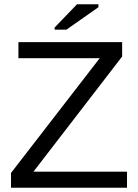

<svg xmlns="http://www.w3.org/2000/svg" viewBox="-20 -887 651 907"><path d="M580 -76V0H32V-70L451 -612H67V-688H557V-620L138 -76ZM294 -747H238V-757L344 -867H445V-853Z"/></svg>

Font: Libra Sans
Style: Regular
Weight: 400
Foundry: Context Ltd
Version: Version 1.002